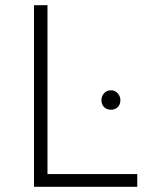

<svg xmlns="http://www.w3.org/2000/svg" viewBox="-20 -720 587 740"><path d="M111 0V-700H163V-49H509V0ZM408 -297Q392 -297 381.5 -307Q371 -317 371 -334Q371 -349 381 -360.5Q391 -372 408 -372Q423 -372 433.5 -360.5Q444 -349 444 -334Q444 -317 433.5 -307Q423 -297 408 -297Z"/></svg>

Font: Transpass ExtraLight
Style: Regular
Weight: 200
Designer: Delve Withrington
Foundry: Delve Fonts
Version: Version 1.001;December 18, 2019;FontCreator 12.0.0.2547 64-b